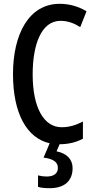

<svg xmlns="http://www.w3.org/2000/svg" viewBox="-20 -745 497 1005"><path d="M360 135C360 89 330 58 276 47L292 10C338 10 379 0 414 -19V-109C380 -91 344 -79 303 -79C209 -79 151 -182 151 -356C151 -509 195 -636 297 -636C335 -636 369 -623 400 -603L433 -686C389 -712 343 -725 292 -725C130 -725 48 -564 48 -357C48 -152 120 -22 240 5L208 80C255 86 283 101 283 134C283 161 264 179 224 179C209 179 194 177 179 173V233C194 238 215 240 241 240C316 240 360 203 360 135Z"/></svg>

Font: Noto Sans Khmer ExtraCondensed Medium
Style: Regular
Weight: 500
Width: 2
Designer: Danh Hong and the Monotype Design Team
Foundry: Monotype Imaging Inc.
Version: Version 2.004